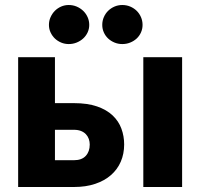

<svg xmlns="http://www.w3.org/2000/svg" viewBox="-20 -747 800 767"><path d="M275.5 -107Q306.5 -107 322.5 -124.2Q338.5 -141.5 338.5 -169.5Q338.5 -181 334.8 -191.8Q331 -202.5 323.2 -210.8Q315.5 -219 303.5 -223.8Q291.5 -228.5 275.5 -228.5H199.5V-107ZM275 -335Q329.5 -335 367.8 -321.8Q406 -308.5 430 -285.8Q454 -263 465 -233Q476 -203 476 -170Q476 -132.5 462.5 -101.2Q449 -70 423.2 -47.5Q397.5 -25 360.2 -12.5Q323 0 276 0H52.5V-518.5H199.5V-335ZM707.5 -518.5V0H552.5V-518.5ZM336.5 -647.5Q336.5 -631.5 330 -617.5Q323.5 -603.5 312.2 -593.2Q301 -583 286.2 -577Q271.5 -571 254.5 -571Q238.5 -571 224.2 -577Q210 -583 199.2 -593.2Q188.5 -603.5 182 -617.5Q175.5 -631.5 175.5 -647.5Q175.5 -664 182 -678.5Q188.5 -693 199.2 -703.8Q210 -714.5 224.2 -720.8Q238.5 -727 254.5 -727Q271.5 -727 286.2 -720.8Q301 -714.5 312.2 -703.8Q323.5 -693 330 -678.5Q336.5 -664 336.5 -647.5ZM549.5 -647.5Q549.5 -631.5 543.2 -617.5Q537 -603.5 526 -593.2Q515 -583 500.2 -577Q485.5 -571 468.5 -571Q452 -571 437.5 -577Q423 -583 412 -593.2Q401 -603.5 394.8 -617.5Q388.5 -631.5 388.5 -647.5Q388.5 -664 394.8 -678.5Q401 -693 412 -703.8Q423 -714.5 437.5 -720.8Q452 -727 468.5 -727Q485.5 -727 500.2 -720.8Q515 -714.5 526 -703.8Q537 -693 543.2 -678.5Q549.5 -664 549.5 -647.5Z"/></svg>

Font: Lato 2
Style: Regular
Weight: 900
Designer: Lukasz Dziedzic with Adam Twardoch and Botio Nikoltchev
Foundry: tyPoland Lukasz Dziedzic
Version: Version 2.015; 2015-08-06; http://www.latofonts.com/